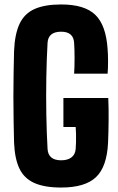

<svg xmlns="http://www.w3.org/2000/svg" viewBox="-20 -830 527 860"><path d="M254 10Q179 10 133.5 -10.5Q88 -31 67 -75Q46 -119 43 -191Q42 -233 41 -286.5Q40 -340 40 -397.5Q40 -455 41 -508Q42 -561 43 -601Q46 -677 67.5 -723Q89 -769 134.5 -789.5Q180 -810 254 -810Q359 -810 407 -763.5Q455 -717 462 -610Q464 -587 464 -555Q464 -523 462 -500H312Q314 -528 314 -569Q314 -610 312 -638Q309 -688 254 -688Q196 -688 193 -638Q189 -568 187.5 -484Q186 -400 187.5 -316.5Q189 -233 193 -163Q196 -112 254 -112Q283 -112 300 -125Q317 -138 319 -163Q320 -175 320.5 -193.5Q321 -212 320.5 -231Q320 -250 319 -261H264V-391H465Q467 -345 466.5 -291Q466 -237 464 -191Q459 -83 410 -36.5Q361 10 254 10Z"/></svg>

Font: Big Shoulders Display Black
Style: Regular
Weight: 900
Designer: Patric King
Foundry: XO Type Co
Version: Version 1.000; ttfautohint (v1.8.2)